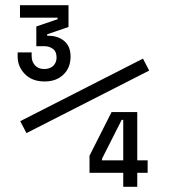

<svg xmlns="http://www.w3.org/2000/svg" viewBox="-20 -720 652 740"><path d="M152 -406Q104 -406 76 -434.5Q48 -463 48 -502V-518H102V-504Q102 -482 115 -468Q128 -454 150 -454Q173 -454 185.5 -466.5Q198 -479 198 -498Q198 -522 183.5 -532Q169 -542 152 -542H120V-618L202 -646V-652H57V-700H244V-616L162 -588V-582H168Q204 -582 228 -561.5Q252 -541 252 -502Q252 -459 224.5 -432.5Q197 -406 152 -406ZM82 -207 58 -253 531 -494 555 -448ZM455 0V-54H325V-120L410 -288H509V-102H549V-54H509V0ZM373 -102H455V-258H449L373 -108Z"/></svg>

Font: Space Mono
Style: Regular
Weight: 400
Monospace: yes
Designer: Colophon Foundry + Benjamin Critton
Foundry: Colophon Foundry & Benjamin Critton
Version: Version 1.003; ttfautohint (v1.8.4.7-5d5b)